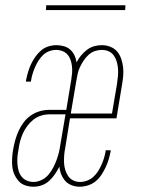

<svg xmlns="http://www.w3.org/2000/svg" viewBox="-20 -699 540 727"><path d="M107 8Q91 8 76 3Q61 -2 51 -13Q41 -24 34.5 -38.5Q28 -53 26.5 -69Q25 -85 26 -101.5Q27 -118 30 -134Q33 -152 38 -169.5Q43 -187 50.5 -203.5Q58 -220 69.5 -235.5Q81 -251 97 -262Q113 -273 131 -278Q149 -283 166 -283H231L250 -398Q252 -410 253 -423Q254 -436 252.5 -448.5Q251 -461 247 -472.5Q243 -484 235.5 -492.5Q228 -501 216.5 -505.5Q205 -510 192 -510Q179 -510 166 -505Q153 -500 143.5 -491Q134 -482 126.5 -470.5Q119 -459 113.5 -446.5Q108 -434 104 -421.5Q100 -409 98 -396L97 -390H78L79 -397Q82 -412 86.5 -427Q91 -442 97.5 -456Q104 -470 113.5 -483.5Q123 -497 135 -507.5Q147 -518 162.5 -523Q178 -528 193 -528Q208 -528 222 -524Q236 -520 246 -511Q256 -502 262 -489.5Q268 -477 270 -463Q277 -477 287 -489Q297 -501 309.5 -510.5Q322 -520 336.5 -524Q351 -528 366 -528Q382 -528 397.5 -522Q413 -516 423 -504.5Q433 -493 438.5 -477.5Q444 -462 446 -445.5Q448 -429 446.5 -412Q445 -395 442 -378L421 -251H245L227 -139Q224 -125 223 -110.5Q222 -96 222.5 -82.5Q223 -69 227 -56Q231 -43 238 -32.5Q245 -22 257 -16Q269 -10 283 -10Q296 -10 309.5 -15Q323 -20 333.5 -29.5Q344 -39 351.5 -51Q359 -63 364.5 -75.5Q370 -88 374 -101Q378 -114 380 -127V-130H399V-126Q396 -111 391.5 -95.5Q387 -80 380 -65.5Q373 -51 364 -37Q355 -23 342 -12.5Q329 -2 313 3Q297 8 282 8Q266 8 251.5 2.5Q237 -3 227.5 -13.5Q218 -24 212 -38.5Q206 -53 205 -68Q197 -53 188 -39.5Q179 -26 166.5 -14.5Q154 -3 138.5 2.5Q123 8 107 8ZM248 -269H404L423 -381Q425 -396 426.5 -410Q428 -424 427 -437.5Q426 -451 422.5 -464Q419 -477 411.5 -488Q404 -499 392 -504.5Q380 -510 365 -510Q352 -510 339 -505.5Q326 -501 315.5 -491.5Q305 -482 297 -470Q289 -458 283 -445.5Q277 -433 274 -419.5Q271 -406 269 -393ZM107 -10Q122 -10 137.5 -17.5Q153 -25 163.5 -37.5Q174 -50 181.5 -64.5Q189 -79 194.5 -94Q200 -109 203.5 -124Q207 -139 209 -154L228 -266H166Q151 -266 135 -261Q119 -256 106 -245.5Q93 -235 83 -221.5Q73 -208 66.5 -193.5Q60 -179 56 -163.5Q52 -148 50 -132Q47 -118 46 -104.5Q45 -91 46 -78Q47 -65 50.5 -52.5Q54 -40 62 -30Q70 -20 82 -15Q94 -10 107 -10ZM154 -661 155 -679H455L454 -661Z"/></svg>

Font: Iosevka Thin Oblique
Style: Regular
Weight: 100
Italic angle: -9°
Monospace: yes
Designer: Belleve Invis
Foundry: Belleve Invis
Version: Version 32.5.0; ttfautohint (v1.8.4)